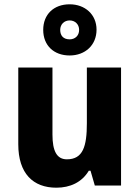

<svg xmlns="http://www.w3.org/2000/svg" viewBox="-20 -914 650 893"><path d="M304 -656C376 -656 429 -704 429 -776C429 -847 375 -894 304 -894C230 -894 181 -847 181 -775C181 -703 230 -656 304 -656ZM304 -731C275 -731 260 -748 260 -775C260 -801 279 -819 304 -819C329 -819 348 -801 348 -775C348 -748 329 -731 304 -731ZM543 -600H384V-341C384 -233 366 -173 291 -173C244 -173 224 -212 224 -288V-600H65V-243C65 -107 134 -41 242 -41C306 -41 361 -66 393 -120H401L421 -51H543Z"/></svg>

Font: Noto Sans Tamil UI SemiCondensed ExtraBold
Style: Regular
Weight: 800
Width: 4
Designer: Jelle Bosma - Monotype Design Team
Foundry: Monotype Imaging Inc.
Version: Version 2.004